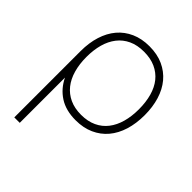

<svg xmlns="http://www.w3.org/2000/svg" viewBox="-221 -680 1046 1046"><g transform="rotate(45 302.0 -157.5)"><path d="M70 240V-271Q70 -335 86.5 -387.2Q103 -439.5 134.5 -476.8Q166 -514 212 -534.5Q258 -555 317 -555Q377.5 -555 423.5 -534Q469.5 -513 500.8 -475.5Q532 -438 548 -385.8Q564 -333.5 564 -271Q564 -207 547.8 -154.2Q531.5 -101.5 500 -64Q468.5 -26.5 422.5 -5.8Q376.5 15 317 15Q241.5 15 190.5 -18Q139.5 -51 112 -108.5V240ZM317 -27Q368 -27 406 -44.8Q444 -62.5 469 -94.8Q494 -127 506.5 -171.8Q519 -216.5 519 -271Q519 -326 506.5 -370.8Q494 -415.5 468.8 -447Q443.5 -478.5 405.5 -495.8Q367.5 -513 317 -513Q265.5 -513 227.5 -495.2Q189.5 -477.5 164.5 -445.2Q139.5 -413 127.2 -368.8Q115 -324.5 115 -271Q115 -216 127.8 -171Q140.5 -126 166 -94Q191.5 -62 229.2 -44.5Q267 -27 317 -27Z"/></g></svg>

Font: Vela Sans ExtLt
Style: Regular
Weight: 200
Designer: Principal design: Mikhail Sharanda - project Manrope.
Design modification: Ravid Balaliev
Foundry: Mikhail Sharanda
Version: Version 1.001